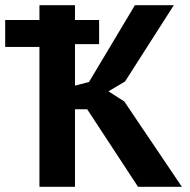

<svg xmlns="http://www.w3.org/2000/svg" viewBox="-20 -720 732 740"><path d="M0 -643H132V-700H269V-643H362V-550H269V-390L323 -404L500 -700H650L462 -406L398 -368L459 -329L681 0H512L316 -299H269V0H132V-539H0Z"/></svg>

Font: PT Sans
Style: Bold
Weight: 700
Version: Version 2.003W OFL; ttfautohint (v1.6)